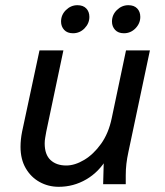

<svg xmlns="http://www.w3.org/2000/svg" viewBox="-20 -709 636 739"><path d="M59 -144Q59 -158 60.5 -172.5Q62 -187 65 -202L132 -515H224L158 -202Q156 -190 154 -179Q152 -168 152 -157Q152 -114 174.5 -93Q197 -72 235 -72Q268 -72 304 -93.5Q340 -115 369 -155.5Q398 -196 410 -254L465 -515H557L474 -123Q469 -100 466.5 -78.5Q464 -57 464 -34V0H377L380 -112L392 -100Q361 -47 312 -18.5Q263 10 206 10Q166 10 132.5 -8.5Q99 -27 79 -61.5Q59 -96 59 -144ZM215 -626Q215 -652 234 -670.5Q253 -689 278 -689Q300 -689 312 -676.5Q324 -664 324 -644Q324 -619 305.5 -600Q287 -581 261 -581Q239 -581 227 -594Q215 -607 215 -626ZM411 -626Q411 -652 430 -670.5Q449 -689 474 -689Q496 -689 508 -676.5Q520 -664 520 -644Q520 -619 501.5 -600Q483 -581 457 -581Q435 -581 423 -594Q411 -607 411 -626Z"/></svg>

Font: Radio Canada
Style: Italic
Weight: 400
Italic angle: -12°
Designer: Charles Daoud, Etienne Aubert Bonn, Alexandre Saumier Demers, Jacques Le Bailly
Foundry: Radio-Canada
Version: Version 2.104;gftools[0.9.28.dev5+ged2979d]